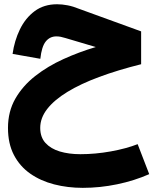

<svg xmlns="http://www.w3.org/2000/svg" viewBox="-20 -531 732 916"><path d="M636.7 156.7Q583.5 177.7 509.3 191.2Q435.1 204.6 363.3 204.6Q308.6 204.6 265.4 191.7Q222.2 178.7 197 151.1Q171.9 123.5 171.9 79.1Q171.9 31.7 205.3 -11.2Q238.8 -54.2 301.5 -92.5Q364.3 -130.9 453.1 -163.8Q542 -196.8 653.3 -224.6V-381.3L358.9 -488.3Q329.1 -500.5 302.7 -505.6Q276.4 -510.7 252.4 -510.7Q189.5 -510.7 145.3 -477.8Q101.1 -444.8 75 -390.9Q48.8 -336.9 40 -273.9L172.4 -250.5Q178.7 -308.6 198.2 -333Q217.8 -357.4 249 -357.4Q258.8 -357.4 269.3 -355.5Q279.8 -353.5 292 -349.6L437 -306.6Q357.9 -283.2 283 -249.3Q208 -215.3 148.2 -168.5Q88.4 -121.6 53.2 -60.3Q18.1 1 18.1 79.1Q18.1 154.3 46.4 208.5Q74.7 262.7 124.3 297.4Q173.8 332 238.3 348.6Q302.7 365.2 375 365.2Q457.5 365.2 539.3 348.1Q621.1 331.1 691.9 299.8Z"/></svg>

Font: Estedad-VF-FD Black
Style: Regular
Weight: 900
Designer: Amin Abedi
Version: Version 4.000